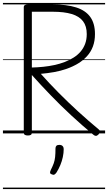

<svg xmlns="http://www.w3.org/2000/svg" viewBox="-20 -909 736 1308"><path d="M170 14Q156 14 149 9.5Q142 5 142 -5V-860Q142 -870 149.5 -874.5Q157 -879 171 -879H335Q434 -879 498.5 -858.5Q563 -838 595 -793.5Q627 -749 627 -677Q627 -630 613 -592.5Q599 -555 572.5 -526Q546 -497 511 -476Q476 -455 435 -440.5Q394 -426 349 -418Q304 -410 258 -406Q316 -341 380.5 -276Q445 -211 513.5 -148.5Q582 -86 653 -27Q661 -21 661.5 -12.5Q662 -4 650 8Q641 17 632.5 16.5Q624 16 615 8Q540 -54 466.5 -122Q393 -190 325.5 -260Q258 -330 197 -398V-5Q197 5 190.5 9.5Q184 14 170 14ZM197 -449Q236 -450 275 -454Q314 -458 351 -466Q388 -474 420.5 -486.5Q453 -499 481 -516.5Q509 -534 529 -557.5Q549 -581 560 -610.5Q571 -640 571 -677Q571 -731 545.5 -764.5Q520 -798 468.5 -813.5Q417 -829 340 -829H197ZM333 279Q322 275 321 268.5Q320 262 326 249Q339 223 346 203.5Q353 184 355.5 160.5Q358 137 358 102Q358 91 364 84.5Q370 78 384 78Q399 78 406.5 86Q414 94 414 106Q414 133 408 161Q402 189 391 215.5Q380 242 365 266Q358 276 351 280Q344 284 333 279ZM0 369H696V379H0ZM0 -20H696V0H0ZM0 -505H696V-500H0ZM0 -889H696V-879H0Z"/></svg>

Font: Playwrite HR Lijeva Guides
Style: Regular
Weight: 400
Designer: Veronika Burian, José Scaglione
Foundry: TypeTogether
Version: Version 1.003